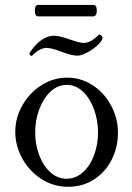

<svg xmlns="http://www.w3.org/2000/svg" viewBox="-20 -735 526 767"><path d="M41 -209Q41 -263.7 69.1 -313.7Q97.2 -363.8 145 -394.3Q192.9 -424.8 248 -424.8Q304.7 -424.8 351.3 -393.8Q397.9 -362.8 424.6 -312Q451.2 -261.2 451.2 -205.1Q451.2 -147 426.3 -97.4Q401.4 -47.9 356 -18.3Q310.5 11.2 252 11.2Q193.8 11.2 145.3 -20Q96.7 -51.3 68.8 -102.1Q41 -152.8 41 -209ZM371.6 -206.1Q371.6 -254.4 355.7 -298.1Q339.8 -341.8 311.3 -368.9Q282.7 -396 247.1 -396Q210.4 -396 181.6 -368.9Q152.8 -341.8 136.7 -298.1Q120.6 -254.4 120.6 -206.1Q120.6 -157.7 136.7 -115Q152.8 -72.3 181.4 -46.6Q210 -21 246.1 -21Q282.7 -21 311.5 -47.1Q340.3 -73.2 356 -115.7Q371.6 -158.2 371.6 -206.1ZM222.7 -529.3Q186.5 -543.5 165.5 -543.5Q139.2 -543.5 109.4 -513.7Q107.4 -511.7 105.5 -511.7Q103 -511.7 100.1 -515.1Q96.2 -520 97.7 -522.5Q119.1 -556.2 144.3 -574.2Q169.4 -592.3 195.8 -592.3Q217.3 -592.3 262.7 -576.2Q298.3 -563.5 314.5 -563.5Q342.3 -563.5 375.5 -596.7Q376 -597.2 377 -597.2Q379.4 -597.2 384.3 -593.3Q391.1 -586.9 388.7 -579.6Q384.3 -566.9 366 -551Q347.7 -535.2 325.9 -523.9Q304.2 -512.7 289.6 -512.7Q265.1 -512.7 222.7 -529.3ZM133.3 -669.4Q119.1 -669.4 119.1 -692.4Q119.1 -715.3 133.3 -715.3H353Q366.7 -715.3 366.7 -692.4Q366.7 -669.4 351.1 -669.4Z"/></svg>

Font: JuniusX
Style: Regular
Weight: 400
Designer: Peter S. Baker
Foundry: Briery Creek Software
Version: Version 1.004